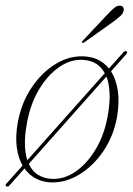

<svg xmlns="http://www.w3.org/2000/svg" viewBox="-22 -647 476 689"><path d="M0.5 21.5Q-5 18 1 12L59 -53Q43.5 -79.5 38.2 -118Q33 -156.5 41.5 -206Q54.5 -278 91.8 -333.2Q129 -388.5 179.5 -418.5Q230 -448.5 283 -444.5Q337 -441 369 -401L420.5 -459Q426.5 -465.5 432 -463Q437 -459 431 -452.5L376.5 -391Q394.5 -363 400.8 -321.8Q407 -280.5 398 -227Q386 -160 349.8 -106Q313.5 -52 263.5 -21.2Q213.5 9.5 160 7.5Q131.5 6.5 107.2 -6Q83 -18.5 66 -42.5L11.5 19Q7 24.5 0.5 21.5ZM74 -201.5Q66.5 -159.5 67.5 -127.5Q68.5 -95.5 76 -72L351.5 -381.5L354 -384Q330.5 -428.5 277.5 -432Q233.5 -435.5 191.2 -406.8Q149 -378 117.5 -325Q86 -272 74 -201.5ZM165.5 -5Q210 -3.5 251 -32.5Q292 -61.5 322.5 -113.2Q353 -165 364.5 -231Q373 -278 371.2 -313Q369.5 -348 360 -372.5L81.5 -59Q94 -31.5 116 -18.8Q138 -6 165.5 -5ZM360 -591.5Q375.5 -608 386.8 -617.8Q398 -627.5 408.5 -626.5Q417.5 -626 420.5 -620Q423.5 -614 421 -606Q418 -596.5 408 -587.8Q398 -579 384.5 -569L280.5 -495Q275.5 -491.5 273 -494Q270.5 -496.5 276 -502Z"/></svg>

Font: Fraunces 72pt S000 Thin
Style: Italic
Weight: 100
Italic angle: -16°
Version: Version 1.000; ttfautohint (v1.8.3)